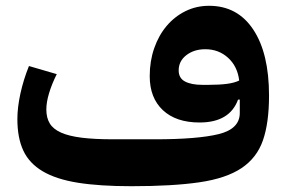

<svg xmlns="http://www.w3.org/2000/svg" viewBox="-20 -631 984 663"><path d="M434 12Q324 12 249 0Q174 -12 127.5 -39.5Q81 -67 60.5 -111Q40 -155 40 -220Q40 -260 50.5 -308Q61 -356 80 -403L176 -375Q159 -341 149.5 -309.5Q140 -278 140 -253Q140 -224 152 -204.5Q164 -185 191 -173Q218 -161 262 -155.5Q306 -150 371 -150H515Q663 -150 735.5 -168Q808 -186 808 -241V-287H802Q773 -208 669 -208Q588 -208 542.5 -250.5Q497 -293 497 -368Q497 -420 512.5 -464.5Q528 -509 555.5 -541.5Q583 -574 620.5 -592.5Q658 -611 702 -611Q800 -611 854.5 -529Q909 -447 909 -301Q909 -207 888 -146.5Q867 -86 814 -50.5Q761 -15 668.5 -1.5Q576 12 434 12ZM700 -338Q738 -338 764 -341.5Q790 -345 806 -353Q800 -402 767.5 -431.5Q735 -461 689 -461Q650 -461 623.5 -440.5Q597 -420 597 -388Q597 -361 619 -349.5Q641 -338 679 -338Z"/></svg>

Font: IBM Plex Sans Arabic
Style: Bold
Weight: 700
Designer: Mike Abbink, Paul van der Laan, Pieter van Rosmalen, Wael Morcos, Khajak Apelian
Foundry: Bold Monday
Version: Version 1.2